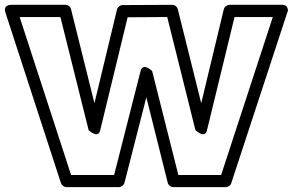

<svg xmlns="http://www.w3.org/2000/svg" viewBox="-79 -746 1206 791"><path d="M-56.2 -692.9Q-56.6 -694.3 -57.4 -696.5Q-58.1 -698.7 -58.6 -704.3Q-59.1 -710 -57.4 -714.4Q-55.7 -718.8 -49.3 -722.4Q-43 -726.1 -32.2 -726.1H189.9Q198.7 -726.1 205.6 -720.5Q212.4 -714.8 213.9 -707L310.1 -320.8L402.8 -706.1Q404.8 -714.8 411.9 -720Q418.9 -725.1 426.8 -725.1L629.9 -726.1Q638.7 -726.1 645.5 -720.5Q652.3 -714.8 653.8 -707L750 -320.8L842.8 -707Q844.7 -715.8 852.1 -720.9Q859.4 -726.1 867.2 -726.1H1080.1Q1081.5 -726.1 1083.7 -726.1Q1085.9 -726.1 1092 -724.9Q1098.1 -723.6 1100.8 -720.2Q1103.5 -716.8 1106.2 -710.2Q1108.9 -703.6 1104 -692.9L874 7.8Q872.1 15.6 865 20.3Q857.9 24.9 850.1 24.9H636.2Q627.4 24.9 620.4 19.3Q613.3 13.7 611.8 5.9L523.9 -345.2L434.1 5.9Q432.1 14.2 425 19.5Q418 24.9 410.2 24.9H195.8Q187.5 24.9 180.9 19.8Q174.3 14.6 171.9 7.8ZM2 -675.8 213.9 -24.9H391.1L500 -453.1Q502.9 -463.9 508.8 -467.8Q514.6 -471.7 521.2 -469.7Q527.8 -467.8 533.9 -464.1Q540 -460.4 543.9 -457L547.9 -453.1L655.8 -24.9H832L1044.9 -675.8H887.2L773.9 -210Q771.5 -199.2 765.6 -195.3Q759.8 -191.4 753.2 -193.4Q746.6 -195.3 740.5 -199Q734.4 -202.6 730.5 -206.1L726.1 -210L609.9 -675.8L446.8 -674.8L334 -210Q331.5 -199.2 325.7 -195.3Q319.8 -191.4 313.2 -193.4Q306.6 -195.3 300.5 -199Q294.4 -202.6 290 -206.1L286.1 -210L169.9 -675.8Z"/></svg>

Font: Trueno ExtraBold Outline
Style: Regular
Weight: 800
Width: 6
Designer: Julieta Ulanovsky
Foundry: Julieta Ulanovsky
Version: Version 3.001b | FøM Fix